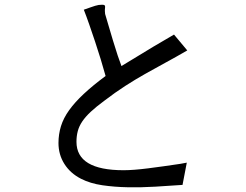

<svg xmlns="http://www.w3.org/2000/svg" viewBox="-20 -734 1040 811"><path d="M715 -588 771 -521Q721 -492 677.5 -468.5Q634 -445 592.5 -421.5Q551 -398 509 -371Q467 -344 420 -308Q386 -283 363.5 -262Q341 -241 327.5 -221Q314 -201 308.5 -180Q303 -159 303 -135Q303 -15 502 -15Q543 -15 606 -23Q669 -31 742 -42L769 -47L751 47Q695 51 636 54.5Q577 58 520.5 57Q464 56 412.5 48.5Q361 41 322 21Q277 -2 252 -41.5Q227 -81 227 -130Q227 -167 237.5 -201Q248 -235 272 -268.5Q296 -302 334 -337.5Q372 -373 426 -413Q417 -446 405.5 -483.5Q394 -521 381.5 -558.5Q369 -596 357 -630.5Q345 -665 334 -693Q351 -699 362.5 -703Q374 -707 382 -709.5Q390 -712 396.5 -713Q403 -714 411 -714Q419 -714 421.5 -712Q424 -710 424 -705Q424 -698 423 -693V-687Q423 -680 424 -675Q429 -658 438 -627.5Q447 -597 457 -563.5Q467 -530 477 -500Q487 -470 493 -455L628 -537Z"/></svg>

Font: D2Coding ligature
Style: Regular
Weight: 400
Monospace: yes
Designer: Yong-Rak Park; Jeong-Hwan Yoon; Sang-Min Lee;
Foundry: NHN Corporation
Version: Version 1.3.2; Build 20180524